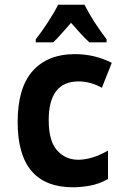

<svg xmlns="http://www.w3.org/2000/svg" viewBox="-20 -786 540 816"><path d="M206 -606Q221 -620 240.5 -642Q260 -664 282 -689Q304 -664 323 -643Q342 -622 360 -606H433V-619Q375 -695 339 -766H227Q213 -737 184.5 -693Q156 -649 132 -619V-606ZM439 -25V-146Q402 -125 370.5 -116Q339 -107 313 -107Q258 -107 222.5 -147Q187 -187 187 -275Q187 -440 314 -440Q364 -440 413 -413L455 -519Q382 -556 298 -556Q183 -556 119 -484.5Q55 -413 55 -267Q55 10 291 10Q321 10 360 3.5Q399 -3 439 -25Z"/></svg>

Font: Noto Sans Mono UI Condensed
Style: Bold
Weight: 700
Width: 3
Designer: Monotype Design team
Foundry: Monotype Imaging Inc.
Version: 1.000